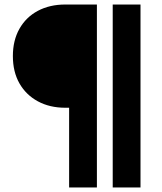

<svg xmlns="http://www.w3.org/2000/svg" viewBox="-20 -710 717 850"><path d="M269 -233Q200 -233 147.5 -261.5Q95 -290 66 -341Q37 -392 37 -462Q37 -531 66 -582.5Q95 -634 147.5 -662Q200 -690 269 -690H342V-233ZM286 120V-690H409V120ZM479 120V-690H602V120Z"/></svg>

Font: Radio Canada Big SemiBold
Style: Regular
Weight: 600
Designer: Étienne Aubert Bonn
Foundry: Coppers and Brasses
Version: Version 1.001